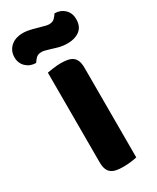

<svg xmlns="http://www.w3.org/2000/svg" viewBox="-261 -915 805 983"><g transform="rotate(-30 142.0 -423.5)"><path d="M145 -828Q163 -823 175 -820Q187 -817 195 -817Q217 -817 229 -830Q241 -843 246 -852Q281 -852 304.5 -829.5Q328 -807 328 -772Q328 -727 300 -706Q272 -685 230 -685Q216 -685 202 -686.5Q188 -688 171 -693L131 -705Q117 -709 107.5 -711.5Q98 -714 89 -714Q67 -714 55.5 -701.5Q44 -689 38 -679Q3 -679 -20.5 -701.5Q-44 -724 -44 -759Q-44 -781 -35.5 -797.5Q-27 -814 -13 -825Q1 -836 18.5 -841Q36 -846 54 -846Q67 -846 85.5 -843Q104 -840 145 -828ZM240 -4Q229 -1 205.5 2Q182 5 159 5Q136 5 118.5 1.5Q101 -2 89 -11Q77 -20 71 -36Q65 -52 65 -78V-606Q76 -608 100 -611.5Q124 -615 146 -615Q169 -615 186.5 -611.5Q204 -608 216 -599Q228 -590 234 -574Q240 -558 240 -532Z"/></g></svg>

Font: Baloo Cyrillic
Style: Regular
Weight: 400
Designer: Ek Type, Denis Ignatov
Foundry: Ek Type
Version: Version 1.50 July 26, 2019